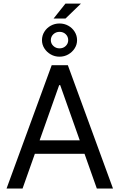

<svg xmlns="http://www.w3.org/2000/svg" viewBox="-20 -1081 686 1101"><path d="M17.6 0 276.4 -707H369.1L627.9 0H535.2L325.2 -592.8H319.3L109.4 0ZM503.9 -276.4V-199.2H141.6V-276.4ZM355.5 -1060.5H444.3L355.5 -974.6H287.1ZM220.7 -850.6Q220.7 -877 234.4 -898.9Q248 -920.9 271 -933.6Q293.9 -946.3 321.3 -946.3Q348.6 -946.3 371.6 -933.6Q394.5 -920.9 408.2 -898.9Q421.9 -877 421.9 -850.6Q421.9 -825.2 408.2 -803.7Q394.5 -782.2 371.6 -769Q348.6 -755.9 321.3 -755.9Q293.9 -755.9 271 -769Q248 -782.2 234.4 -803.7Q220.7 -825.2 220.7 -850.6ZM371.1 -850.6Q371.1 -871.1 356.9 -884.8Q342.8 -898.4 321.3 -898.4Q300.8 -898.4 286.1 -884.8Q271.5 -871.1 271.5 -850.6Q271.5 -831.1 286.1 -817.4Q300.8 -803.7 321.3 -803.7Q342.8 -803.7 356.9 -817.4Q371.1 -831.1 371.1 -850.6Z"/></svg>

Font: Pretendard Std Variable
Style: Regular
Weight: 400
Designer: Base glyphs from Inter by Rasmus Andersson; Hangeul glyphs from Noto Sans CJK(Source Han Sans) by Jang Soo-young and Kan
Foundry: Kil Hyung-jin
Version: Version 1.309;Glyphs 3.2 (3225)